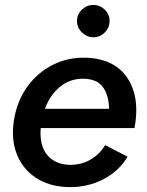

<svg xmlns="http://www.w3.org/2000/svg" viewBox="-20 -746 594 778"><path d="M253 12Q177 9 124 -26.5Q71 -62 47.5 -123Q24 -184 37 -262Q50 -339 91.5 -396Q133 -453 195.5 -484Q258 -515 332 -512Q406 -509 454 -474Q502 -439 521.5 -376Q541 -313 525 -227H145Q141 -181 154 -148Q167 -115 195 -97Q223 -79 261 -78Q309 -77 347 -99.5Q385 -122 406 -158L497 -111Q471 -68 432 -40Q393 -12 347 1Q301 14 253 12ZM162 -305H422Q421 -360 397 -393Q373 -426 319 -427Q265 -428 224 -395Q183 -362 162 -305ZM358 -595Q332 -595 312 -614.5Q292 -634 292 -661Q292 -688 312 -707Q332 -726 358 -726Q385 -726 404.5 -707Q424 -688 424 -661Q424 -634 404.5 -614.5Q385 -595 358 -595Z"/></svg>

Font: Figtree SemiBold
Style: Italic
Weight: 600
Italic angle: -9.5°
Foundry: Erik Kennedy
Version: Version 2.001;gftools[0.9.30]